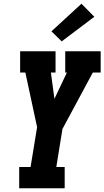

<svg xmlns="http://www.w3.org/2000/svg" viewBox="-20 -1010 560 1030"><path d="M83 0V-114H144L179 -328L116 -621H88V-735H278V-621H253L272 -480L339 -621H330V-735H520V-621H478L315 -318L282 -114H327V0ZM311 -788 256 -842 417 -990 486 -920Z"/></svg>

Font: Iosevka Slab Heavy
Style: Italic
Weight: 900
Italic angle: -9°
Monospace: yes
Designer: Belleve Invis
Foundry: Belleve Invis
Version: Version 11.1.0; ttfautohint (v1.8.3)